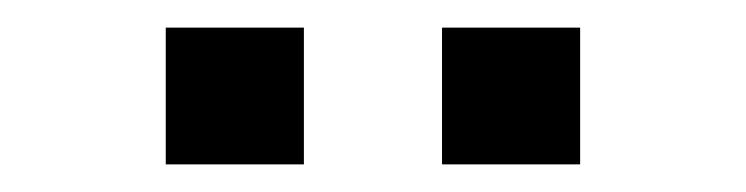

<svg xmlns="http://www.w3.org/2000/svg" viewBox="-20 -732 540 139"><path d="M300 -613V-712H400V-613ZM100 -613V-712H200V-613Z"/></svg>

Font: Nunito Sans 7pt
Style: Regular
Weight: 400
Designer: Vernon Adams
Foundry: Vernon Adams
Version: Version 3.101;gftools[0.9.27]